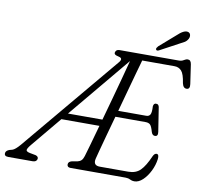

<svg xmlns="http://www.w3.org/2000/svg" viewBox="-131 -968 1144 1079"><g transform="rotate(10 440.5 -428.0)"><path d="M652.5 0H338Q318.5 0 318.5 -17Q319 -32.5 338 -37.5L369.5 -43Q383 -46 391.5 -53.8Q400 -61.5 405.5 -79.5Q409.5 -92.5 423.8 -142.5Q438 -192.5 457 -261H240L98 -90Q77 -65 77.8 -55.8Q78.5 -46.5 101 -42.5L133 -36.5Q150.5 -30.5 147 -16Q142.5 0 121.5 0H-17.5Q-42.5 0 -38.5 -21Q-36 -32.5 -18.5 -39.5L-1.5 -44Q14.5 -49 41 -80L504 -633.5Q522.5 -656.5 498 -662.5Q479.5 -666.5 474.2 -671.5Q469 -676.5 471 -683.5Q475 -700 494.5 -700H833Q849 -700 860.2 -707.5Q871.5 -715 882 -715Q899.5 -715 903 -690.5L919 -581Q923 -553 905 -551.5Q884 -549.5 877.5 -578.5Q870 -630 854.5 -647.2Q839 -664.5 814.5 -664.5H630Q621 -634 607.8 -585.5Q594.5 -537 578.5 -479.2Q562.5 -421.5 546.5 -362.5H706.5Q722 -362.5 728.8 -374.5Q735.5 -386.5 733.5 -421.5Q735.5 -439 749 -439Q758 -439 762 -434Q766 -429 767 -422.5L788.5 -285Q792.5 -259.5 773.5 -259.5Q759 -259.5 753 -278Q744.5 -309 735.5 -318Q726.5 -327 708.5 -327H536.5Q520 -267.5 505.5 -214.8Q491 -162 481.2 -125Q471.5 -88 468.5 -76Q459 -35.5 499 -35.5H661.5Q704.5 -35.5 730 -61Q755.5 -86.5 781 -145Q789 -162 800.5 -162Q816 -162 812.5 -133.5Q808 -99 791.5 -65.5Q775 -32 751.8 -10Q728.5 12 703.5 12Q690.5 12 679 6Q667.5 0 652.5 0ZM271 -298.5H467.5Q484 -357.5 501.5 -421Q519 -484.5 535 -543.8Q551 -603 563 -649.5ZM794.5 -837Q832.5 -873.5 855.5 -867.5Q867 -864.5 869.8 -853Q872.5 -841.5 866.5 -830Q859 -816.5 847.8 -809.5Q836.5 -802.5 819 -794L712 -736.5Q700 -731 696 -739Q694 -743.5 697 -748.5Q700 -753.5 704.5 -758.5Z"/></g></svg>

Font: Fraunces 144pt SuperSoft Light
Style: Italic
Weight: 300
Italic angle: -16°
Version: Version 1.000;[b76b70a41]